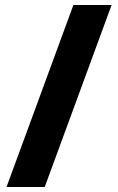

<svg xmlns="http://www.w3.org/2000/svg" viewBox="-20 -739 468 764"><path d="M424 -719 158 5H6L272 -719Z"/></svg>

Font: Noto Sans Thaana ExtraBold
Style: Regular
Weight: 800
Designer: David Williams
Foundry: Google Inc.
Version: Version 3.001; ttfautohint (v1.8.4.7-5d5b)